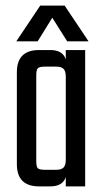

<svg xmlns="http://www.w3.org/2000/svg" viewBox="-20 -663 368 683"><path d="M214 -485H283V0H214V-33Q203 0 159 0H119Q40 0 40 -79V-406Q40 -485 119 -485H159Q203 -485 214 -452ZM140 -59H180Q198 -59 206 -67Q214 -75 214 -95V-390Q214 -410 206 -418Q198 -426 180 -426H140Q120 -426 114.5 -420Q109 -414 109 -395V-90Q109 -70 114.5 -64.5Q120 -59 140 -59ZM166 -600 114 -516H38L123 -643H210L295 -516H219Z"/></svg>

Font: Teko Light
Style: Regular
Weight: 300
Designer: Manushi Parikh, Jonny Pinhorn
Foundry: Indian Type Foundry
Version: Version 1.105;PS 1.0;hotconv 1.0.78;makeotf.lib2.5.61930; tt